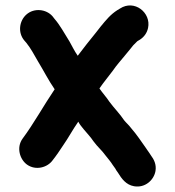

<svg xmlns="http://www.w3.org/2000/svg" viewBox="-20 -586 636 699"><path d="M417 -555 407 -549C382 -533 366 -513 347 -490L329 -467C306 -439 285 -412 263 -383C251 -400 241 -421 233 -435C214 -465 199 -494 178 -518L171 -527C148 -553 104 -558 76 -533C50 -510 44 -467 69 -438L76 -430C92 -410 103 -389 118 -363C137 -332 158 -291 179 -261C139 -202 103 -136 62 -81C39 -49 52 -6 78 13C110 36 153 24 172 -3C184 -18 199 -40 210 -57C229 -84 244 -113 265 -143C270 -133 277 -125 285 -115C295 -103 311 -86 320 -72C336 -50 350 -40 365 -19C373 -9 384 4 390 14L400 28C401 31 404 35 409 42C423 65 439 87 468 92C508 99 540 70 546 37C550 13 541 -5 529 -21L521 -33C519 -35 513 -45 512 -46C495 -70 478 -96 457 -120C449 -131 440 -138 432 -148C417 -171 394 -194 378 -216C370 -229 352 -249 342 -264C356 -285 378 -311 391 -329C403 -347 421 -367 434 -383L453 -406C458 -412 462 -417 465 -421L480 -436L490 -442C505 -452 515 -466 519 -484C531 -540 469 -589 417 -555Z"/></svg>

Font: Electronic
Style: UltThk
Weight: 900
Version: Version 1.011